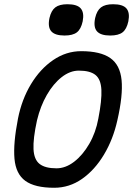

<svg xmlns="http://www.w3.org/2000/svg" viewBox="-20 -874 640 908"><path d="M236 14Q145 14 100 -18.5Q55 -51 48.5 -123Q42 -195 65 -313Q83 -404 126.5 -476Q170 -548 231.5 -590Q293 -632 364 -632Q455 -632 501.5 -599.5Q548 -567 555 -495Q562 -423 535 -305Q515 -215 471.5 -142.5Q428 -70 368 -28Q308 14 236 14ZM247 -78Q290 -78 330.5 -109Q371 -140 402 -193.5Q433 -247 445 -313Q462 -400 459.5 -449.5Q457 -499 431.5 -519.5Q406 -540 353 -540Q311 -540 271.5 -509Q232 -478 201.5 -425Q171 -372 155 -305Q136 -218 138.5 -168.5Q141 -119 167.5 -98.5Q194 -78 247 -78ZM501 -706Q456 -706 438.5 -726Q421 -746 430 -789Q438 -824 457.5 -839Q477 -854 515 -854Q561 -854 578 -834Q595 -814 587 -773Q579 -736 559.5 -721Q540 -706 501 -706ZM285 -706Q240 -706 222.5 -726Q205 -746 214 -789Q222 -824 241.5 -839Q261 -854 299 -854Q345 -854 362 -834Q379 -814 371 -773Q363 -736 343.5 -721Q324 -706 285 -706Z"/></svg>

Font: Victor Mono Thin
Style: Italic
Weight: 100
Italic angle: -12°
Monospace: yes
Designer: Rune Bjørnerås
Version: Version 1.561;gftools[0.9.30]